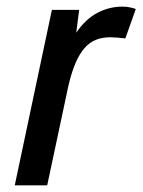

<svg xmlns="http://www.w3.org/2000/svg" viewBox="-20 -558 429 578"><path d="M357.4 -442.4Q346.2 -443.8 333 -444.8Q319.8 -445.8 312 -445.8Q287.6 -445.8 268.3 -438Q249 -430.2 233.9 -412.6Q218.8 -395 207 -367.4Q195.3 -339.8 186 -300.3L122.1 0H24.4L136.2 -528.3H218.3L209.5 -459.5Q237.3 -500.5 273.2 -519.3Q309.1 -538.1 348.6 -538.1Q361.8 -538.1 373.3 -535.4Q384.8 -532.7 388.7 -530.8Z"/></svg>

Font: Ufes Sans
Style: Italic
Weight: 400
Designer: Ricardo Esteves & Filipe Motta
Foundry: ProDesignUfes - Ricardo Esteves, Filipe Motta
Version: Version 2.0